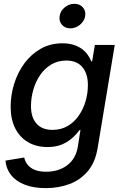

<svg xmlns="http://www.w3.org/2000/svg" viewBox="-20 -762 635 995"><path d="M217.8 212.9Q153.3 212.9 107.7 194.8Q62 176.8 36.9 144.5Q11.7 112.3 8.3 70.3L105.5 54.2Q109.9 74.7 122.8 91.3Q135.7 107.9 159.4 117.9Q183.1 127.9 219.2 127.9Q284.2 127.9 328.6 94.2Q373 60.5 383.3 -2L397 -88.9L392.6 -88.4Q374.5 -64 350.8 -43.7Q327.1 -23.4 296.9 -11.7Q266.6 0 226.6 0Q168.5 0 125.5 -25.1Q82.5 -50.3 58.8 -96.9Q35.2 -143.6 35.2 -208.5Q35.2 -269.5 53.5 -328.1Q71.8 -386.7 106.7 -434.1Q141.6 -481.4 191.4 -509.5Q241.2 -537.6 303.7 -537.6Q335.4 -537.6 360.1 -530Q384.8 -522.5 403.1 -509.3Q421.4 -496.1 433.6 -479.2Q445.8 -462.4 453.1 -443.8L457.5 -444.8L471.7 -529.3H574.7L486.3 3.4Q474.1 78.6 435.3 124.8Q396.5 170.9 339.8 191.9Q283.2 212.9 217.8 212.9ZM251.5 -88.9Q296.4 -88.9 330.6 -108.9Q364.7 -128.9 388.2 -162.8Q411.6 -196.8 423.6 -237.8Q435.5 -278.8 435.5 -321.3Q435.5 -379.9 407 -414.1Q378.4 -448.2 323.2 -448.2Q279.8 -448.2 245.6 -427.7Q211.4 -407.2 188 -373Q164.6 -338.9 152.6 -296.9Q140.6 -254.9 140.6 -211.9Q140.6 -153.3 169.4 -121.1Q198.2 -88.9 251.5 -88.9ZM344.2 -615.2Q316.9 -615.2 300.8 -633.8Q284.7 -652.3 289.1 -678.7Q293 -705.6 315.4 -723.9Q337.9 -742.2 365.7 -742.2Q393.1 -742.2 409.4 -723.9Q425.8 -705.6 421.4 -678.7Q417 -652.3 394.5 -633.8Q372.1 -615.2 344.2 -615.2Z"/></svg>

Font: Inter 24pt Medium
Style: Italic
Weight: 500
Italic angle: -9.3988°
Designer: Rasmus Andersson
Foundry: rsms
Version: Version 4.001;git-66647c0bb